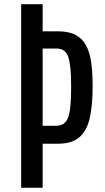

<svg xmlns="http://www.w3.org/2000/svg" viewBox="-20 -879 493 899"><path d="M79.1 0H179.7V-206.1H251.5C294.8 -206.1 328 -216.1 351.3 -236.1C374.6 -256.1 390.8 -285.7 399.9 -325C409 -364.2 413.6 -412.6 413.6 -470.2V-481.9C413.6 -520 411.5 -554.5 407.2 -585.4C403 -616.4 395.3 -642.7 384 -664.6C372.8 -686.4 356.5 -703.1 335.2 -714.8C313.9 -726.6 286 -732.4 251.5 -732.4H179.7V-859.4H79.1ZM179.7 -290V-651.9H243.7C272.9 -651.9 291.8 -638 300.3 -610.4C308.8 -582.7 313 -541 313 -485.4V-470.7C313 -426.1 311.1 -390.5 307.4 -364C303.6 -337.5 296.7 -318.5 286.6 -307.1C276.5 -295.7 261.6 -290 241.7 -290Z"/></svg>

Font: Antonio
Style: Regular
Weight: 400
Designer: Vernon Adams
Foundry: Vernon Adams
Version: Version 1.002